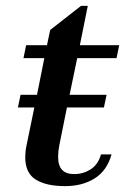

<svg xmlns="http://www.w3.org/2000/svg" viewBox="-20 -624 438 654"><path d="M243 -426 217 -301H343L334 -258H208L182 -129Q178 -109 178 -89Q178 -60 191.5 -45.5Q205 -31 233 -31Q263 -31 288.5 -47Q314 -63 324 -98H360Q344 -42 302 -16Q260 10 202 10Q137 10 101.5 -12.5Q66 -35 66 -88Q66 -108 70 -127L97 -258H41L50 -301H106L131 -426H60L69 -470H140L151 -522L256 -604H279L252 -470H386L377 -426Z"/></svg>

Font: Taviraj Medium
Style: Italic
Weight: 500
Italic angle: -12°
Designer: Katatrad Team
Foundry: CadsonDemak
Version: Version 1.001